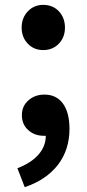

<svg xmlns="http://www.w3.org/2000/svg" viewBox="-20 -564 357 792"><path d="M82 208 51.8 129.9Q108.4 108.4 138.7 73.7Q168.9 39.1 168.9 -3.9Q165 -3.9 160.2 -3.9Q123 -3.9 97.7 -26.4Q70.3 -49.8 70.3 -88.9Q70.3 -127 97.7 -150.4Q124 -173.8 163.1 -173.8Q212.9 -173.8 239.7 -136.7Q266.6 -99.6 266.6 -32.2Q266.6 53.7 218.8 116.2Q169.9 178.7 82 208ZM158.2 -357.4Q120.1 -357.4 94.7 -383.8Q69.3 -410.2 69.3 -450.2Q69.3 -490.2 94.7 -517.1Q120.1 -543.9 158.2 -543.9Q198.2 -543.9 223.1 -517.1Q248 -490.2 248 -450.2Q248 -410.2 222.7 -383.8Q197.3 -357.4 158.2 -357.4Z"/></svg>

Font: Bpmf GenSeki Gothic B
Style: B
Weight: 700
Foundry: But Ko
Version: Version 1.320